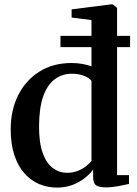

<svg xmlns="http://www.w3.org/2000/svg" viewBox="-20 -839 622 870"><path d="M238.5 11Q195.5 11 157.5 -5Q119.5 -21 90.5 -53.8Q61.5 -86.5 45 -136.2Q28.5 -186 28.5 -253.5Q28.5 -340 62.5 -407.8Q96.5 -475.5 158.5 -514.5Q220.5 -553.5 304.5 -553.5Q331 -553.5 354.5 -549Q378 -544.5 394.5 -538.5V-748L304.5 -759.5V-796.5L481 -819H491.5L510.5 -803.5V-45.5H564.5V-5.5Q545.5 -1 516.2 4.5Q487 10 458 10Q431.5 10 416.8 1.5Q402 -7 402 -36.5V-71Q388 -51 364.2 -32.2Q340.5 -13.5 308.8 -1.2Q277 11 238.5 11ZM284 -56Q310 -56 331.8 -64.5Q353.5 -73 369.5 -85.5Q385.5 -98 394.5 -109.5V-472.5Q386 -485 361.8 -495Q337.5 -505 306 -505Q262 -505 228.5 -480.2Q195 -455.5 176.2 -403.5Q157.5 -351.5 157 -269Q156.5 -192.5 173.5 -145.5Q190.5 -98.5 219.8 -77.2Q249 -56 284 -56ZM254 -676.5H569.5V-625.5H254Z"/></svg>

Font: Merriweather 60pt SemiBold
Style: Regular
Weight: 600
Version: Version 2.100